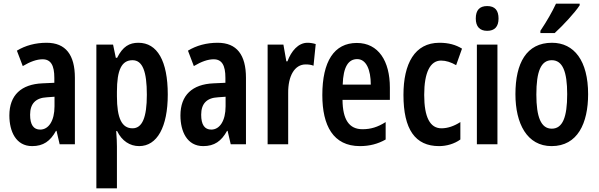

<svg xmlns="http://www.w3.org/2000/svg" viewBox="-20 -786 3262 1046"><path d="M234 -553C173 -553 118 -538 72 -510L104 -426C146 -451 181 -463 212 -463C257 -463 276 -430 276 -362V-335L211 -332C96 -327 31 -268 31 -157C31 -70 67 10 155 10C216 10 254 -17 285 -73H288L305 0H388V-362C388 -487 338 -553 234 -553ZM236 -256 277 -259V-207C277 -128 245 -80 199 -80C163 -80 144 -106 144 -161C144 -221 174 -253 236 -256Z M734 -553C685 -553 649 -533 618 -471H611L596 -543H505V240H617V13C617 -7 616 -35 613 -72H618C644 -18 688 10 738 10C836 10 894 -94 894 -271C894 -454 837 -553 734 -553ZM702 -458C757 -458 780 -396 780 -270C780 -146 755 -87 702 -87C644 -87 617 -141 617 -262V-286C617 -406 643 -458 702 -458Z M1166 -553C1105 -553 1050 -538 1004 -510L1036 -426C1078 -451 1113 -463 1144 -463C1189 -463 1208 -430 1208 -362V-335L1143 -332C1028 -327 963 -268 963 -157C963 -70 999 10 1087 10C1148 10 1186 -17 1217 -73H1220L1237 0H1320V-362C1320 -487 1270 -553 1166 -553ZM1168 -256 1209 -259V-207C1209 -128 1177 -80 1131 -80C1095 -80 1076 -106 1076 -161C1076 -221 1106 -253 1168 -256Z M1655 -553C1605 -553 1567 -508 1546 -452H1540L1524 -543H1438V0H1550V-279C1549 -372 1585 -435 1645 -435C1662 -435 1676 -433 1688 -428L1700 -546C1683 -551 1669 -553 1655 -553Z M1924 -552C1800 -552 1736 -451 1736 -268C1736 -102 1795 10 1941 10C1993 10 2039 -2 2081 -26V-121C2037 -93 1999 -82 1955 -82C1882 -82 1847 -134 1846 -242H2104V-309C2104 -453 2042 -552 1924 -552ZM1926 -464C1975 -464 2000 -406 2000 -325H1847C1850 -422 1878 -464 1926 -464Z M2372 10C2412 10 2455 -2 2488 -26V-121C2454 -99 2419 -87 2385 -87C2323 -87 2291 -147 2291 -269C2291 -392 2324 -456 2383 -456C2410 -456 2437 -447 2465 -431L2497 -521C2463 -542 2424 -553 2374 -553C2239 -553 2178 -439 2178 -269C2178 -81 2242 10 2372 10Z M2634 -753C2592 -753 2572 -730 2572 -685C2572 -641 2594 -618 2634 -618C2675 -618 2696 -641 2696 -685C2696 -729 2677 -753 2634 -753ZM2690 -543H2578V0H2690Z M3138 -757V-766H3009C2988 -721 2960 -672 2924 -618V-606H3002C3046 -646 3112 -717 3138 -757ZM3184 -273C3184 -455 3108 -553 2987 -553C2848 -553 2788 -442 2788 -273C2788 -113 2851 10 2985 10C3127 10 3184 -115 3184 -273ZM2902 -271C2902 -397 2927 -458 2986 -458C3045 -458 3070 -396 3070 -273C3070 -147 3045 -85 2986 -85C2927 -85 2902 -149 2902 -271Z"/></svg>

Font: Noto Sans Myanmar ExtraCondensed SemiBold
Style: Regular
Weight: 600
Width: 2
Designer: Monotype Design Team
Foundry: Monotype Imaging Inc.
Version: Version 2.107